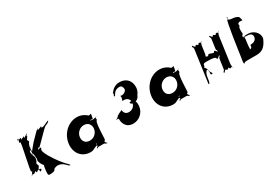

<svg xmlns="http://www.w3.org/2000/svg" viewBox="73 -1732 4072 2794"><g transform="rotate(-30 2109.0 -335.0)"><path d="M616 -108C582 -153 441 -347 481 -387C512 -438 410 -374 442 -412C479 -454 399 -371 441 -409C489 -452 437 -384 487 -436C527 -476 615 -565 655 -605C728 -679 707 -629 775 -687C818 -723 733 -650 773 -690C782 -716 641 -620 638 -660C678 -700 542 -620 582 -660C617 -700 529 -620 568 -664L431 -525C423 -516 290 -360 307 -355C347 -395 275 -311 310 -354C378 -436 319 -444 368 -549C408 -589 343 -580 379 -623C425 -678 356 -628 407 -678C447 -718 365 -641 405 -681C433 -711 325 -620 347 -660C387 -700 262 -620 302 -660C325 -700 218 -631 250 -681C290 -721 207 -638 247 -678C294 -708 222 -601 259 -623C299 -663 155 -132 195 -172C232 -194 139 -86 168 -117C208 -157 130 -74 170 -114C220 -164 170 -95 228 -135C268 -175 233 -95 273 -135C331 -175 277 -83 325 -114C365 -154 288 -77 328 -117C359 -167 269 -117 315 -172C351 -215 287 -218 327 -258C375 -360 293 -362 323 -446C363 -486 360 -487 336 -487C323 -443 354 -370 354 -288C320 -253 418 -118 423 -153C430 -184 433 -173 412 -170C393 -170 393 -166 381 -81C371 1 385 -1 409 -1C429 -1 495 -2 500 -38C555 -74 625 -61 678 -6C710 26 707 29 734 29C728 13 677 -26 616 -108Z M865 -256C844 -106 932 15 1082 15C1135 15 1131 -1 1201 -26C1220 -34 1184 -45 1225 -53C1234 -53 1186 -55 1224 -55C1228 -47 1178 -30 1214 -19C1223 -19 1176 -18 1214 -18C1222 -8 1166 9 1197 14C1206 14 1162 16 1200 16C1215 11 1184 4 1232 4H1304C1330 4 1312 14 1357 23C1366 23 1321 22 1359 22C1359 12 1307 -16 1348 -34C1357 -34 1353 -344 1391 -344C1403 -362 1370 -389 1418 -399C1427 -399 1378 -400 1416 -400C1415 -391 1339 -381 1359 -381C1359 -381 1299 -383 1306 -386C1318 -395 1304 -404 1300 -402C1299 -395 1298 -393 1319 -393C1344 -389 1349 -377 1357 -431C1364 -482 1364 -471 1345 -463C1323 -463 1325 -464 1324 -458C1320 -460 1313 -472 1288 -488C1253 -511 1210 -528 1158 -528C1008 -528 886 -406 865 -256ZM1053 -256C1063 -327 1123 -377 1190 -377C1256 -377 1302 -327 1292 -256C1282 -186 1225 -136 1156 -136C1084 -136 1043 -186 1053 -256Z M1800 -523C1805 -531 1833 -599 1909 -599C1954 -599 1960 -574 1966 -540C1972 -502 1914 -475 1894 -475H1881C1886 -475 1856 -479 1863 -482C1874 -482 1850 -480 1861 -480C1875 -477 1856 -468 1866 -461C1877 -461 1846 -401 1857 -401C1868 -399 1846 -394 1857 -394C1868 -394 1845 -395 1857 -396C1869 -397 1857 -400 1880 -400C1933 -400 1973 -360 1965 -303C1957 -246 1909 -211 1854 -211C1775 -211 1775 -292 1775 -292C1771 -292 1682 -250 1680 -238C1669 -221 1639 -209 1635 -207C1636 -207 1640 -205 1642 -205C1663 -208 1679 -212 1678 -186C1677 -165 1686 -34 1829 -34C1929 -34 2018 -113 2026 -220C2031 -281 2015 -319 1967 -336C1941 -332 1925 -334 1932 -315C1940 -304 1956 -290 1983 -290C2027 -291 2071 -324 2083 -364C2107 -395 2123 -431 2125 -474C2129 -582 2064 -648 1972 -657C1830 -670 1788 -553 1789 -560C1793 -590 1833 -580 1800 -580C1784 -576 1794 -551 1790 -538C1774 -522 1777 -522 1792 -514C1799 -510 1788 -503 1800 -523Z M2253 -256C2232 -106 2320 15 2470 15C2523 15 2519 -1 2589 -26C2608 -34 2572 -45 2613 -53C2622 -53 2574 -55 2612 -55C2616 -47 2566 -30 2602 -19C2611 -19 2564 -18 2602 -18C2610 -8 2554 9 2585 14C2594 14 2550 16 2588 16C2603 11 2572 4 2620 4H2692C2718 4 2700 14 2745 23C2754 23 2709 22 2747 22C2747 12 2695 -16 2736 -34C2745 -34 2741 -344 2779 -344C2791 -362 2758 -389 2806 -399C2815 -399 2766 -400 2804 -400C2803 -391 2727 -381 2747 -381C2747 -381 2687 -383 2694 -386C2706 -395 2692 -404 2688 -402C2687 -395 2686 -393 2707 -393C2732 -389 2737 -377 2745 -431C2752 -482 2752 -471 2733 -463C2711 -463 2713 -464 2712 -458C2708 -460 2701 -472 2676 -488C2641 -511 2598 -528 2546 -528C2396 -528 2274 -406 2253 -256ZM2441 -256C2451 -327 2511 -377 2578 -377C2644 -377 2690 -327 2680 -256C2670 -186 2613 -136 2544 -136C2472 -136 2431 -186 2441 -256Z M3231 -283C3259 -283 3354 -282 3349 -248C3362 -214 3401 -290 3407 -266C3402 -232 3412 -302 3407 -268C3391 -224 3388 -262 3381 -210L3362 -75C3355 -23 3350 -63 3335 -19C3330 15 3341 -51 3336 -17C3343 7 3380 -71 3393 -37C3388 -3 3444 -71 3439 -37C3451 -3 3487 -61 3490 -17C3485 17 3498 -53 3493 -19C3481 5 3483 -91 3481 -75L3544 -526C3542 -510 3566 -605 3572 -581C3567 -547 3575 -617 3570 -583C3555 -539 3535 -597 3513 -563C3508 -529 3472 -597 3467 -563C3444 -529 3429 -607 3416 -583C3411 -549 3419 -615 3414 -581C3417 -537 3432 -578 3425 -526L3406 -390C3399 -338 3412 -378 3416 -334C3411 -300 3422 -370 3417 -336C3404 -311 3387 -387 3364 -353C3359 -319 3274 -387 3269 -353C3246 -319 3224 -379 3209 -336C3204 -302 3216 -368 3211 -334C3218 -310 3239 -407 3237 -390L3256 -526C3254 -510 3277 -605 3283 -581C3278 -547 3287 -617 3282 -583C3266 -539 3246 -597 3223 -563C3218 -529 3183 -597 3178 -563C3156 -529 3138 -607 3126 -583C3121 -549 3129 -615 3124 -581C3127 -537 3143 -578 3136 -526L3060 16C3080 16 3083 15 3095 -70C3108 -165 3146 -177 3144 -177C3124 -177 3169 -176 3164 -142C3177 -108 3202 -97 3183 -87C3155 -87 3156 -90 3161 -124C3158 -168 3152 -197 3135 -215C3115 -215 3134 -348 3122 -263C3113 -196 3109 -223 3120 -233C3140 -233 3138 -232 3143 -266C3155 -290 3185 -283 3231 -283Z M3672 -127C3658 -24 3645 8 3666 18C3666 18 3633 16 3664 16C3674 6 3676 -2 3724 -2H3878C3981 -2 4035 -54 4081 -164C4096 -272 3997 -333 3925 -333H3889C3872 -333 3812 -323 3833 -314C3833 -314 3800 -316 3831 -316C3841 -325 3825 -352 3858 -369C3858 -369 3844 -490 3875 -490C3878 -508 3859 -536 3901 -546H3935C3959 -536 3955 -546 3942 -582C3947 -618 3880 -638 3846 -638C3829 -638 3786 -646 3778 -656C3766 -656 3770 -659 3774 -691C3786 -713 3791 -684 3768 -666C3748 -666 3684 -212 3672 -127ZM3853 -275C3857 -306 3853 -319 3855 -323C3855 -323 3852 -325 3858 -325C3861 -321 3867 -316 3881 -316H3898C3945 -316 3987 -299 3980 -246C3972 -192 3921 -176 3879 -176H3867C3875 -176 3875 -166 3868 -144C3865 -126 3849 -122 3833 -122C3838 -126 3840 -138 3841 -146C3835 -146 3850 -253 3853 -275Z"/></g></svg>

Font: Hussar Przerywany
Style: Obl
Weight: 400
Foundry: Cannot Into Space Fonts
Version: Version 0.982